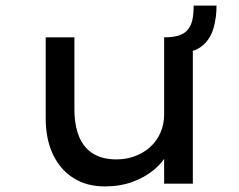

<svg xmlns="http://www.w3.org/2000/svg" viewBox="-20 -659 856 689"><path d="M356 10Q292 10 244.5 -19.5Q197 -49 170.5 -104Q144 -159 144 -235V-525H247V-268Q247 -210 263.5 -169.5Q280 -129 313.5 -108Q347 -87 398 -87Q433 -87 464 -98.5Q495 -110 518.5 -131Q542 -152 555.5 -182Q569 -212 569 -248V-525Q600 -525 621 -531.5Q642 -538 654 -552.5Q666 -567 670.5 -588.5Q675 -610 675 -639H757Q757 -596 746.5 -559Q736 -522 710.5 -498.5Q685 -475 640 -469L672 -515V0H569V-133L581 -109Q566 -78 533.5 -50.5Q501 -23 456 -6.5Q411 10 356 10Z"/></svg>

Font: Lexend Giga
Style: Regular
Weight: 400
Designer: Bonnie Shaver-Troup, Thomas Jockin
Foundry: Lexend
Version: Version 1.007